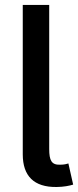

<svg xmlns="http://www.w3.org/2000/svg" viewBox="-20 -747 314 771"><path d="M71.4 -727.3V-127.1C71.4 -40.8 115.8 5.3 207.7 3.9C236.2 3.6 258.9 -1.1 273.8 -5.7L254.6 -90.6C247.2 -88.4 239.7 -85.9 221.2 -85.6C187.1 -84.5 177.6 -102.3 177.6 -149.1V-727.3Z"/></svg>

Font: Margiela Sans Medium
Style: Regular
Weight: 500
Designer: Stefan Endress, Andreas Faust
Version: Version 1.100;FEAKit 1.0